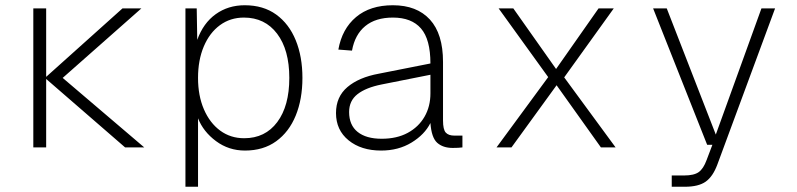

<svg xmlns="http://www.w3.org/2000/svg" viewBox="-20 -562 3040 732"><path d="M107 0V-530H156V-269L447 -530H519L219 -265L530 0H457L156 -261V0Z M687 150V-530H730L732 -410Q755 -474 802.5 -508Q850 -542 913 -542Q984 -542 1033 -506.5Q1082 -471 1107.5 -408.5Q1133 -346 1133 -265Q1133 -184 1107.5 -121.5Q1082 -59 1033 -23.5Q984 12 914 12Q852 12 803.5 -24Q755 -60 735 -111V150ZM911 -35Q991 -35 1037 -96.5Q1083 -158 1083 -265Q1083 -372 1036.5 -433.5Q990 -495 910 -495Q858 -495 818.5 -466Q779 -437 757 -385Q735 -333 735 -265Q735 -197 757.5 -145Q780 -93 819.5 -64Q859 -35 911 -35Z M1433 12Q1357 12 1309 -27Q1261 -66 1261 -131Q1261 -193 1304.5 -230Q1348 -267 1424 -281L1621 -320Q1621 -412 1585 -453.5Q1549 -495 1478 -495Q1412 -495 1372.5 -462.5Q1333 -430 1322 -369L1270 -373Q1284 -452 1337.5 -497Q1391 -542 1478 -542Q1569 -542 1619 -487.5Q1669 -433 1669 -326V-103Q1669 -68 1679.5 -56.5Q1690 -45 1712 -45H1743V0Q1738 1 1726.5 1.5Q1715 2 1706 2Q1669 2 1647 -17.5Q1625 -37 1621 -93Q1599 -49 1549 -18.5Q1499 12 1433 12ZM1435 -33Q1493 -33 1534.5 -55.5Q1576 -78 1598.5 -117Q1621 -156 1621 -206V-277L1435 -240Q1375 -228 1343 -203Q1311 -178 1311 -135Q1311 -85 1343.5 -59Q1376 -33 1435 -33Z M1873 0 2070 -268 1881 -530H1937L2100 -299L2262 -530H2320L2131 -267L2327 0H2271L2102 -237L1930 0Z M2541 150V107H2588Q2626 107 2644 94Q2662 81 2674 48L2696 -10H2676L2470 -530H2522L2709 -49L2883 -530H2935L2715 65Q2698 111 2670.5 130.5Q2643 150 2591 150Z"/></svg>

Font: Geist Mono UltraLight
Style: Regular
Weight: 200
Monospace: yes
Designer: Basement.studio, Andrés Briganti, Mateo Zaragoza
Foundry: Basement.studio, Vercel, Andrés Briganti, Guido Ferreyra, Mateo Zaragoza
Version: Version 1.400; ttfautohint (v1.8.4.7-5d5b)